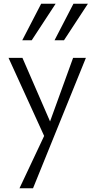

<svg xmlns="http://www.w3.org/2000/svg" viewBox="-20 -726 509 1035"><path d="M229 31 26 -414H101L260 -48ZM374 -414H443L158 289H85L233 -25ZM100 -509 202 -706H280L151 -509ZM274 -509 376 -706H454L325 -509Z"/></svg>

Font: Ysabeau Office
Style: Regular
Weight: 400
Designer: Christian Thalmann (Catharsis Fonts)
Version: Version 2.001;gftools[0.9.30]; featfreeze: tnum,lnum,ss02